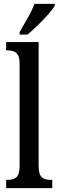

<svg xmlns="http://www.w3.org/2000/svg" viewBox="-20 -979 305 999"><path d="M12 0V-43H22Q49 -43 65.5 -57Q82 -71 82 -117V-650Q82 -679 73 -693Q64 -707 50 -712Q36 -717 22 -717H12V-760H181V-117Q181 -71 197.5 -57Q214 -43 243 -43H252V0ZM82 -812Q103 -849 125 -887Q147 -925 159 -959H265V-949Q255 -932 231 -904.5Q207 -877 177.5 -848.5Q148 -820 123 -799H82Z"/></svg>

Font: Noto Serif ExtraCondensed Medium
Style: Regular
Weight: 500
Width: 2
Designer: Monotype Design Team
Foundry: Monotype Imaging Inc.
Version: Version 2.015